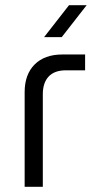

<svg xmlns="http://www.w3.org/2000/svg" viewBox="-20 -720 385 740"><path d="M75 0V-365Q75 -433 113.5 -471.5Q152 -510 220 -510H308V-449H234Q190 -449 167.5 -425Q145 -401 145 -357V0ZM150 -577 246 -700H314L218 -577Z"/></svg>

Font: MuseoModerno Thin Light
Style: Regular
Weight: 300
Version: Version 1.003